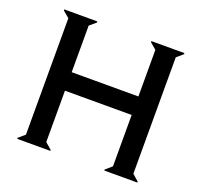

<svg xmlns="http://www.w3.org/2000/svg" viewBox="-122 -838 1025 976"><g transform="rotate(20 390.5 -350.0)"><path d="M570.8 -35.2V-313H210V-35.2L245.1 -4.9L244.1 0H65.9L64.9 -4.9L100.1 -35.2V-665L64.9 -694.8L65.9 -700.2H244.1L245.1 -694.8L210 -665V-413.1H570.8V-665L536.1 -694.8L537.1 -700.2H714.8L715.8 -694.8L681.2 -665V-35.2L715.8 -4.9L714.8 0H537.1L536.1 -4.9Z"/></g></svg>

Font: Tiffany Gothic CC
Style: Regular
Weight: 400
Designer: indestructible type*
Foundry: Cowboy Collective
Version: Version 1.000